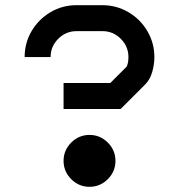

<svg xmlns="http://www.w3.org/2000/svg" viewBox="-20 -720 690 740"><path d="M540 -395 445 -300H225V-400H405L468 -463Q475 -477 475 -500Q475 -541 445.5 -570.5Q416 -600 375 -600H275Q234 -600 204.5 -570.5Q175 -541 175 -500H75Q75 -555 102 -600.5Q129 -646 174.5 -673Q220 -700 275 -700H375Q429 -700 475 -673Q521 -646 548 -600Q575 -554 575 -500Q575 -471 566.5 -442Q558 -413 540 -395ZM325 -200Q366 -200 395.5 -170.5Q425 -141 425 -100Q425 -59 395.5 -29.5Q366 0 325 0Q284 0 254.5 -29.5Q225 -59 225 -100Q225 -141 254.5 -170.5Q284 -200 325 -200Z"/></svg>

Font: Monoikos Medium
Style: Regular
Weight: 500
Designer: Brian Krent
Version: Version 0.088